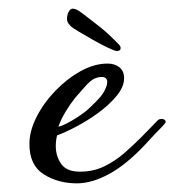

<svg xmlns="http://www.w3.org/2000/svg" viewBox="-20 -417 403 444"><path d="M158 7Q114 7 81 -14Q48 -35 48 -84Q48 -114 64.5 -146.5Q81 -179 108 -207Q135 -235 166.5 -252.5Q198 -270 229 -270Q245 -270 256 -261.5Q267 -253 267 -236Q267 -216 249.5 -195Q232 -174 206.5 -155.5Q181 -137 155 -123.5Q129 -110 112 -104Q109 -92 109 -79Q109 -56 121.5 -38Q134 -20 165 -20Q196 -20 221.5 -32.5Q247 -45 268 -63.5Q289 -82 306 -99Q320 -113 329 -122.5Q338 -132 345 -139Q348 -142 354 -142Q359 -142 362 -138.5Q365 -135 360 -130Q356 -125 346.5 -115.5Q337 -106 328.5 -96.5Q320 -87 316 -83Q272 -36 232 -14.5Q192 7 158 7ZM115 -124Q125 -126 143.5 -136.5Q162 -147 180 -161Q188 -168 202 -182Q216 -196 221 -206Q228 -219 228 -227Q228 -239 215 -239Q208 -239 200 -236Q190 -232 176 -216Q162 -200 154 -191Q142 -176 131.5 -158.5Q121 -141 115 -124ZM250 -299Q246 -299 230 -306.5Q214 -314 195.5 -324.5Q177 -335 162 -344Q147 -353 144 -356Q142 -358 138.5 -362.5Q135 -367 135 -373Q135 -383 139 -390Q143 -397 148 -397Q156 -397 168 -388Q197 -366 215 -351.5Q233 -337 255 -314Q259 -310 259 -306Q259 -299 250 -299Z"/></svg>

Font: Corinthia
Style: Bold
Weight: 700
Designer: Robert E. Leuschke
Foundry: Robert E. Leuschke
Version: Version 1.013; ttfautohint (v1.8.3)